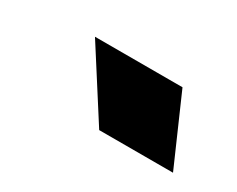

<svg xmlns="http://www.w3.org/2000/svg" viewBox="-42 -929 585 473"><g transform="rotate(30 250.0 -693.0)"><path d="M251 -596 127 -790H376L461 -596Z"/></g></svg>

Font: Georama ExtraExtended Black
Style: Italic
Weight: 900
Width: 8
Italic angle: -9°
Designer: Jean-Baptiste Levee
Foundry: Production Type
Version: Version 1.000